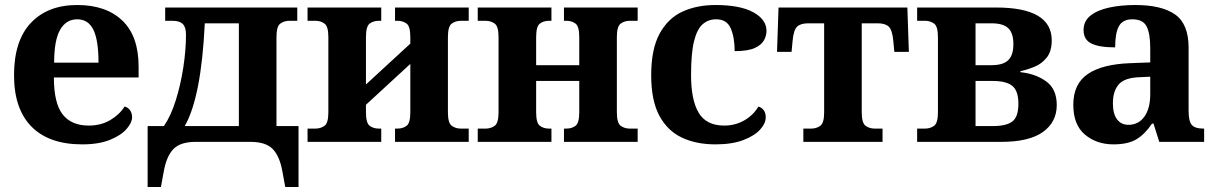

<svg xmlns="http://www.w3.org/2000/svg" viewBox="-20 -566 4859 766"><path d="M308 10Q176 10 106 -60.5Q36 -131 36 -266Q36 -404 103.5 -475Q171 -546 288 -546Q403 -546 468 -484Q533 -422 533 -300V-257H195Q195 -154 230 -109.5Q265 -65 334 -65Q383 -65 420 -87Q457 -109 477 -141Q490 -138 498.5 -126.5Q507 -115 507 -98Q507 -77 485 -51.5Q463 -26 418.5 -8Q374 10 308 10ZM373 -316Q373 -406 352.5 -447.5Q332 -489 288 -489Q244 -489 220 -447.5Q196 -406 196 -316Z M569 180V-63H634Q662 -104 681.5 -166.5Q701 -229 711.5 -298Q722 -367 722 -428Q722 -458 709 -470.5Q696 -483 669 -483H639V-536H1166V-483H1134Q1114 -483 1098.5 -472Q1083 -461 1083 -418V-63H1171V180H1118L1107 120Q1096 57 1068 28.5Q1040 0 980 0H760Q700 0 672 28.5Q644 57 633 120L622 180ZM717 -63H933V-473H797Q783 -178 717 -63Z M1207 0V-53H1239Q1259 -53 1274.5 -64Q1290 -75 1290 -118V-418Q1290 -461 1274.5 -472Q1259 -483 1239 -483H1207V-536H1501V-483H1491Q1470 -483 1455 -472Q1440 -461 1440 -418V-229L1617 -392V-418Q1617 -461 1602 -472Q1587 -483 1566 -483H1556V-536H1850V-483H1818Q1798 -483 1782.5 -472Q1767 -461 1767 -418V-118Q1767 -75 1782.5 -64Q1798 -53 1818 -53H1850V0H1556V-53H1566Q1587 -53 1602 -64Q1617 -75 1617 -118V-311L1440 -148V-118Q1440 -75 1455 -64Q1470 -53 1491 -53H1501V0Z M1886 0V-53H1918Q1938 -53 1953.5 -64Q1969 -75 1969 -118V-418Q1969 -461 1953.5 -472Q1938 -483 1918 -483H1886V-536H2180V-483H2170Q2149 -483 2134 -472Q2119 -461 2119 -418V-306H2291V-418Q2291 -461 2276 -472Q2261 -483 2240 -483H2230V-536H2524V-483H2492Q2472 -483 2456.5 -472Q2441 -461 2441 -418V-118Q2441 -75 2456.5 -64Q2472 -53 2492 -53H2524V0H2230V-53H2240Q2261 -53 2276 -64Q2291 -75 2291 -118V-243H2119V-118Q2119 -75 2134 -64Q2149 -53 2170 -53H2180V0Z M2834 10Q2758 10 2700.5 -17Q2643 -44 2610.5 -104.5Q2578 -165 2578 -266Q2578 -371 2612 -432.5Q2646 -494 2703.5 -520Q2761 -546 2834 -546Q2933 -546 2985.5 -517Q3038 -488 3038 -443Q3038 -423 3027.5 -404.5Q3017 -386 2990 -374Q2963 -362 2911 -362Q2911 -416 2895.5 -452.5Q2880 -489 2837 -489Q2806 -489 2783.5 -469.5Q2761 -450 2749 -402Q2737 -354 2737 -267Q2737 -167 2767.5 -116Q2798 -65 2869 -65Q2913 -65 2949 -85.5Q2985 -106 3006 -141Q3035 -131 3035 -98Q3035 -74 3012.5 -49Q2990 -24 2945 -7Q2900 10 2834 10Z M3185 0V-53H3217Q3237 -53 3252.5 -64Q3268 -75 3268 -118V-473H3204Q3174 -473 3160 -459.5Q3146 -446 3142 -402L3138 -359H3080L3086 -536H3600L3606 -359H3548L3544 -402Q3540 -446 3526 -459.5Q3512 -473 3482 -473H3418V-118Q3418 -75 3433.5 -64Q3449 -53 3469 -53H3501V0Z M3639 0V-53H3671Q3691 -53 3706.5 -64Q3722 -75 3722 -118V-418Q3722 -461 3706.5 -472Q3691 -483 3671 -483H3639V-536H3954Q4176 -536 4176 -405Q4176 -362 4156.5 -337Q4137 -312 4108 -300Q4079 -288 4051 -282V-278Q4111 -272 4153.5 -241.5Q4196 -211 4196 -147Q4196 -79 4141 -39.5Q4086 0 3974 0ZM3872 -306H3936Q3982 -306 4002.5 -326Q4023 -346 4023 -390Q4023 -434 4002.5 -453.5Q3982 -473 3936 -473H3872ZM3872 -63H3941Q3995 -63 4019 -81.5Q4043 -100 4043 -152Q4043 -204 4018.5 -223.5Q3994 -243 3941 -243H3872Z M4422 10Q4355 10 4308.5 -29Q4262 -68 4262 -148Q4262 -231 4319.5 -270.5Q4377 -310 4490 -314L4569 -317V-374Q4569 -432 4554.5 -460.5Q4540 -489 4498 -489Q4459 -489 4444 -461.5Q4429 -434 4429 -377Q4365 -377 4334 -392.5Q4303 -408 4303 -446Q4303 -482 4331 -504Q4359 -526 4406 -536Q4453 -546 4509 -546Q4615 -546 4668.5 -508Q4722 -470 4722 -376V-124Q4722 -83 4734.5 -68Q4747 -53 4780 -53H4784V0H4605L4582 -73H4576Q4549 -32 4515 -11Q4481 10 4422 10ZM4482 -68Q4522 -68 4545.5 -100.5Q4569 -133 4569 -191V-260L4527 -258Q4466 -256 4443 -229Q4420 -202 4420 -154Q4420 -112 4436.5 -90Q4453 -68 4482 -68Z"/></svg>

Font: Noto Serif
Style: Bold
Weight: 700
Designer: Monotype Design Team
Foundry: Monotype Imaging Inc.
Version: Version 2.014